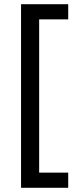

<svg xmlns="http://www.w3.org/2000/svg" viewBox="-20 -734 369 912"><path d="M304 158V86H166V-642H304V-714H80V158Z"/></svg>

Font: Noto Sans Brahmi
Style: Regular
Weight: 400
Designer: Monotype Design Team
Foundry: Monotype Imaging Inc.
Version: Version 2.004